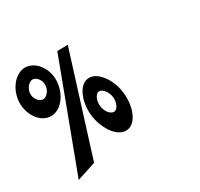

<svg xmlns="http://www.w3.org/2000/svg" viewBox="-138 -807 950 912"><g transform="rotate(-30 336.5 -351.0)"><path d="M-10 -519C-14 -447 35 -375 101 -385C162 -395 200 -472 194 -536C189 -594 147 -646 95 -646C40 -645 -6 -585 -10 -519ZM50 -56 154 -90 326 -638 268 -637ZM55 -524C56 -553 78 -578 97 -579C115 -580 137 -558 138 -531C140 -501 118 -475 99 -472C79 -470 55 -493 55 -524ZM255 -293C265 -208 322 -130 380 -149C434 -167 454 -260 437 -334C421 -401 374 -458 327 -451C278 -445 247 -369 255 -293ZM314 -306C309 -338 324 -369 341 -372C358 -375 381 -353 387 -322C394 -290 379 -257 362 -253C344 -248 319 -271 314 -306Z"/></g></svg>

Font: Charger Slice
Style: Regular
Weight: 400
Designer: Jasper
Foundry: Cannot Into Space Fonts
Version: Version 1.1